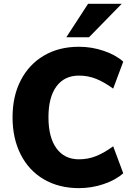

<svg xmlns="http://www.w3.org/2000/svg" viewBox="-20 -976 700 1008"><path d="M234.4 -360.4Q234.4 -254.9 276.4 -197.3Q318.4 -139.6 394.5 -139.6Q442.4 -139.6 484.9 -156.7Q527.3 -173.8 574.2 -208L627 -66.4Q587.9 -31.2 524.9 -9.8Q461.9 11.7 394.5 11.7Q290 11.7 210.9 -34.2Q131.8 -80.1 88.9 -164.6Q45.9 -249 45.9 -360.4Q45.9 -471.7 89.4 -555.2Q132.8 -638.7 211.4 -684.6Q290 -730.5 394.5 -730.5Q461.9 -730.5 524.9 -709Q587.9 -687.5 627 -652.3L574.2 -510.7Q527.3 -544.9 484.9 -562Q442.4 -579.1 394.5 -579.1Q318.4 -579.1 276.4 -522.5Q234.4 -465.8 234.4 -360.4ZM442.4 -956.1H619.1L447.3 -780.3H328.1Z"/></svg>

Font: Min Sans Black
Style: Regular
Weight: 900
Designer: Jinseong-Kim, NotoSansCJK, Nunito
Foundry: Jinseong-Kim
Version: Version 1.000